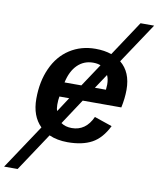

<svg xmlns="http://www.w3.org/2000/svg" viewBox="-180 -802 895 1086"><g transform="rotate(10 267.5 -258.5)"><path d="M141.6 -10.7 -3.4 208H-81.1L88.4 -46.9Q31.7 -102.5 31.7 -202.1Q31.7 -301.3 66.9 -378.4Q101.6 -455.1 166 -496.6Q230.5 -538.1 313 -538.1Q365.2 -538.1 405.3 -523.9L538.1 -724.6H616.2L461.9 -492.7Q525.4 -441.4 525.4 -340.3Q525.4 -291 513.7 -236.8H292L195.8 -90.8Q220.7 -73.2 257.8 -73.2Q297.4 -73.2 327.1 -94.2Q356.9 -115.2 376 -157.7L478 -123Q441.9 -49.8 387.2 -20Q332.5 9.8 248 9.8Q188 9.8 141.6 -10.7ZM172.9 -320.3H269.5L356.4 -451.2Q337.9 -458.5 313.5 -458.5Q260.3 -458.5 223.6 -422.4Q187 -386.2 172.9 -320.3ZM412.6 -350.1Q412.6 -382.3 402.3 -403.3L347.2 -320.3H410.6ZM154.3 -189.5Q154.3 -166 160.2 -153.8L214.4 -236.8H158.2Q154.3 -216.3 154.3 -189.5Z"/></g></svg>

Font: Arimo SemiBold
Style: Italic
Weight: 600
Italic angle: -12°
Version: Version 1.33